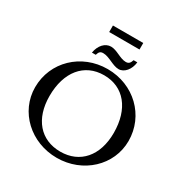

<svg xmlns="http://www.w3.org/2000/svg" viewBox="-239 -1281 1424 1481"><g transform="rotate(30 473.0 -540.5)"><path d="M473 -780C239 -780 57 -605 57 -379C57 -162 241 10 473 10C705 10 889 -162 889 -379C889 -605 707 -780 473 -780ZM473 -45C297 -45 187 -173 187 -376C187 -590 297 -725 473 -725C649 -725 759 -590 759 -376C759 -173 648 -45 473 -45ZM303 -829H337C346 -859 357 -869 382 -869C436 -869 491 -821 544 -821C594 -821 637 -872 644 -939H611C601 -908 589 -897 564 -897C513 -897 462 -943 409 -943C357 -943 314 -897 303 -829ZM609 -1033V-1091H339V-1033Z"/></g></svg>

Font: Libre Baskerville
Style: Regular
Weight: 400
Designer: Pablo Impallari, Rodrigo Fuenzalida
Foundry: Pablo Impallari, Rodrigo Fuenzalida
Version: Version 1.051;Glyphs 3.2.3 (3260)